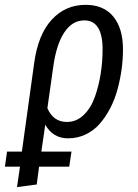

<svg xmlns="http://www.w3.org/2000/svg" viewBox="-70 -557 568 790"><path d="M210 12.2Q147.9 12.2 116.2 -43.9L100.1 66.9H224.1L214.8 128.9H90.8L81.1 202.1L0 212.9L12.2 128.9H-49.8L-41 66.9H20L70.8 -298.8Q86.9 -415.5 143.1 -476.3Q199.2 -537.1 282.2 -537.1Q356.9 -537.1 396.5 -488.5Q436 -439.9 436 -354Q436 -313.5 430.4 -272.2Q424.8 -231 413.6 -189.5Q402.3 -147.9 383.5 -111.8Q364.7 -75.7 340.6 -47.9Q316.4 -20 282.7 -3.9Q249 12.2 210 12.2ZM276.9 -473.1Q227.5 -473.1 194.6 -423.6Q161.6 -374 148.9 -280.8L125 -111.8Q149.4 -55.2 205.1 -55.2Q244.1 -55.2 273.9 -83.5Q303.7 -111.8 320.1 -157.7Q336.4 -203.6 344.2 -253.2Q352.1 -302.7 352.1 -354Q352.1 -473.1 276.9 -473.1Z"/></svg>

Font: Fira Sans Compressed Book
Style: Italic
Weight: 350
Width: 3
Italic angle: -8°
Designer: Carrois Corporate & Edenspiekermann AG
Foundry: Carrois Corporate GbR & Edenspiekermann AG
Version: Version 4.203;PS 004.203;hotconv 1.0.88;makeotf.lib2.5.64775